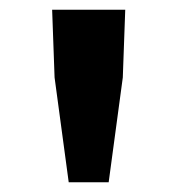

<svg xmlns="http://www.w3.org/2000/svg" viewBox="-20 -800 365 394"><path d="M92 -641 87 -780H237L232 -641L203 -426H121Z"/></svg>

Font: SpoqaHanSans-Bold
Style: Regular
Weight: 700
Designer: [Spoqa Han Sans] Dong-huui Kim \uAE40 \uB3D9 \uD718   [Noto Sans] Ryoko NISHIZUKA \u897F \u585A \u6DBC \u5B50  (kana & i
Foundry: Spoqa (http://www.spoqa-han-sans.com)
Version: Version 2.000